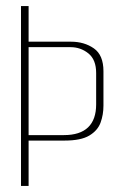

<svg xmlns="http://www.w3.org/2000/svg" viewBox="-20 -611 409 631"><path d="M49 0V-591H74V-474H213Q257 -474 288.5 -452Q320 -430 320 -377V-264Q320 -234 310.5 -208Q301 -182 273.5 -165.5Q246 -149 192 -149H74V0ZM74 -167H190Q243 -167 269.5 -192.5Q296 -218 296 -268V-371Q296 -415 270.5 -435.5Q245 -456 212 -456H74Z"/></svg>

Font: Alumni Sans Thin
Style: Regular
Weight: 100
Designer: Robert E. Leuschke
Foundry: Robert E. Leuschke
Version: Version 1.018